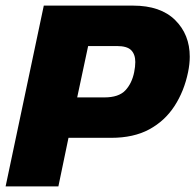

<svg xmlns="http://www.w3.org/2000/svg" viewBox="-31 -664 696 684"><path d="M-11 0 125 -644H443Q541 -644 593 -592.5Q645 -541 645 -462Q645 -436 639 -407Q625 -339 590.5 -286Q556 -233 500.5 -203Q445 -173 365 -173H213L177 0ZM244 -317H341Q392 -317 415.5 -342Q439 -367 447 -407Q449 -417 450 -426Q451 -435 451 -443Q451 -470 436.5 -485Q422 -500 385 -500H283Z"/></svg>

Font: Kanit
Style: Bold Italic
Weight: 700
Italic angle: -12°
Designer: Katatrad Team
Foundry: CadsonDemak
Version: Version 2.000; ttfautohint (v1.8.3)